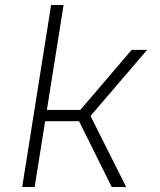

<svg xmlns="http://www.w3.org/2000/svg" viewBox="-20 -750 640 770"><path d="M119 0H69L185 -730H235L168 -309H302L508 -550H570L343 -285L486 0H428L297 -264H161Z"/></svg>

Font: JetBrains Mono Extra Light
Style: Italic
Weight: 200
Italic angle: -9°
Monospace: yes
Designer: Philipp Nurullin, Konstantin Bulenkov
Foundry: JetBrains
Version: 2.002